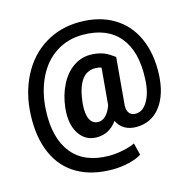

<svg xmlns="http://www.w3.org/2000/svg" viewBox="-130 -835 1176 1188"><g transform="rotate(-15 458.0 -241.0)"><path d="M874.5 -268Q869 -140 811.2 -64.8Q753.5 10.5 656 10.5Q613 10.5 581.8 -8Q550.5 -26.5 534.5 -61Q484.5 9 404 9Q331 9 291 -52.5Q251 -114 261 -215Q270 -297.5 302.8 -361.8Q335.5 -426 385.5 -460.5Q435.5 -495 493.5 -495Q565 -495 615.5 -462L647 -440.5L621.5 -151.5Q616.5 -112 630.2 -91Q644 -70 674 -70Q720 -70 751 -123.8Q782 -177.5 785 -264.5Q793.5 -439 714.8 -532.8Q636 -626.5 481.5 -626.5Q385 -626.5 309.5 -577.5Q234 -528.5 190.5 -438.2Q147 -348 141.5 -231.5Q133.5 -54.5 212.5 42.2Q291.5 139 449 139Q490.5 139 536 129.8Q581.5 120.5 614.5 105L633.5 182Q603 202 551.2 214.2Q499.5 226.5 447 226.5Q315 226.5 222 173.2Q129 120 83.2 16.2Q37.5 -87.5 43.5 -231.5Q49.5 -369.5 106.5 -479Q163.5 -588.5 261.8 -648.2Q360 -708 483.5 -708Q609 -708 699.5 -654.2Q790 -600.5 835 -500.5Q880 -400.5 874.5 -268ZM372 -215Q366.5 -149 383.5 -114.8Q400.5 -80.5 438.5 -80.5Q463 -80.5 485 -102Q507 -123.5 521.5 -164L542.5 -400.5Q523 -407 502.5 -407Q445 -407 413.2 -358Q381.5 -309 372 -215Z"/></g></svg>

Font: Cabin Resolve
Style: Bold-Resolve
Weight: 700
Designer: Pablo Impallari
Foundry: Pablo Impallari. http://www.impallari.com Igino Marini. http://www.ikern.com
Version: Version 3.001